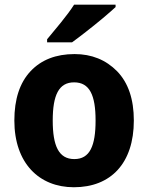

<svg xmlns="http://www.w3.org/2000/svg" viewBox="-20 -786 630 816"><path d="M548.8 -273.9C548.8 -364.7 524.9 -434.6 477.5 -483.4C429.7 -531.7 369.6 -556.2 296.9 -556.2C217.8 -556.2 155.3 -531.7 109.9 -483.4C64 -434.6 41 -364.7 41 -273.9C41 -92.3 146.5 9.8 293.9 9.8C451.2 9.8 548.8 -92.3 548.8 -273.9ZM204.1 -273.9C204.1 -381.8 230 -436 294.9 -436C360.8 -436 386.2 -381.8 386.2 -273.9C386.2 -166 361.8 -109.9 295.9 -109.9C229.5 -109.9 204.1 -166 204.1 -273.9ZM294.9 -766.1C280.3 -743.2 261.2 -717.8 238.3 -689.5C214.8 -661.1 195.3 -637.7 180.2 -619.1V-606H286.1C302.7 -618.2 323.2 -633.3 347.2 -652.3C371.1 -670.9 394.5 -689.9 417.5 -709C439.9 -728 458 -743.7 471.2 -755.9V-766.1Z"/></svg>

Font: Avrile Sans
Style: Bold
Weight: 700
Designer: Monotype Design Team, Google (font), Stefan Peev (BGR Cyrillic), Cristiano Sobral (main changes)
Foundry: The Avrile Sans Project Authors
Version: Version 3.110